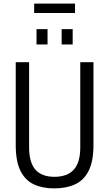

<svg xmlns="http://www.w3.org/2000/svg" viewBox="-20 -1030 604 1062"><path d="M280 12Q214 12 166.5 -10.5Q119 -33 93 -85.5Q67 -138 67 -228V-686H141V-215Q141 -131 176 -91.5Q211 -52 281 -52Q352 -52 388 -91.5Q424 -131 424 -215V-686H497V-228Q497 -138 470.5 -85.5Q444 -33 395.5 -10.5Q347 12 280 12ZM182 -784V-869H243V-784ZM321 -784V-869H382V-784ZM169 -958V-1010H395V-958Z"/></svg>

Font: Archivo Condensed Light
Style: Regular
Weight: 300
Width: 3
Designer: Hector Gatti
Foundry: Omnibus-Type
Version: Version 2.001